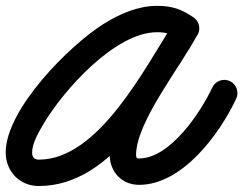

<svg xmlns="http://www.w3.org/2000/svg" viewBox="-49 -582 831 655"><path d="M623 -459.9C637.1 -480.4 631.9 -508.4 611.5 -522.5C570.9 -550.5 537.5 -562.1 486.8 -562.1C421.8 -562.1 359.1 -534.5 304.8 -500.6C188.8 -428.3 -29.5 -209.7 -29.5 -61.9C-29.5 3 18.2 52.6 83.3 52.6C342.6 52.6 498.1 -267.4 622 -459C637.5 -483.1 624.9 -507.2 605 -518.9C585.1 -530.6 557.9 -529.9 544.4 -504.6C475.1 -373.9 325.3 -199.7 325.3 -53.8C325.3 4.1 366.6 48.6 425.4 48.6C574 48.6 701.4 -126.7 756.8 -245.5C767.3 -268 757.5 -294.8 735 -305.3C712.5 -315.8 685.7 -306 675.2 -283.5C636.9 -201.4 532.4 -41.4 425.4 -41.4C416.6 -41.4 415.3 -45.1 415.3 -53.8C415.3 -165.3 565.4 -352.2 623.9 -462.4C637.4 -487.7 625.8 -511.2 606.9 -522.2C588.1 -533.3 562 -532 546.4 -507.9C444.6 -350.4 288.1 -37.4 83.3 -37.4C67.4 -37.4 60.5 -46.6 60.5 -61.9C60.5 -93.4 84.3 -133.6 99.7 -159.7C167.1 -273.3 343 -472.1 486.8 -472.1C519.8 -472.1 535.3 -465.7 560.4 -448.4C580.9 -434.3 608.9 -439.5 623 -459.9Z"/></svg>

Font: FRB American Cursive Guidelines Black
Style: Bold Italic
Weight: 900
Italic angle: -25°
Version: Version 2.0;Modular Font Editor K font №1